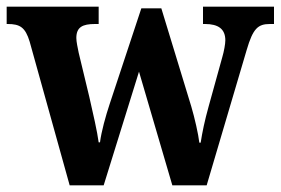

<svg xmlns="http://www.w3.org/2000/svg" viewBox="-23 -556 842 576"><path d="M66 -431 186 0H288L394 -341L494 0H597L717 -406C736 -471 751 -484 787 -484H799V-536H586V-484H592C632 -484 653 -469 653 -435C653 -424 649 -402 644 -385L603 -237C591 -194 584 -160 579 -128H575C572 -154 561 -202 551 -236L461 -531H401L306 -244C294 -208 281 -161 277 -129H273C269 -160 256 -217 245 -265L213 -398C210 -413 206 -431 206 -442C206 -475 225 -484 262 -484H273V-536H-3V-484H0C37 -484 53 -474 66 -431Z"/></svg>

Font: Noto Serif SemiCondensed
Style: Bold
Weight: 700
Width: 4
Designer: Monotype Design Team
Foundry: Monotype Imaging Inc.
Version: Version 2.015